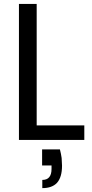

<svg xmlns="http://www.w3.org/2000/svg" viewBox="-20 -717 472 984"><path d="M287.1 48.8Q293 71.3 295.9 92.8Q297.9 119.1 297.9 131.8Q297.9 191.4 272 220.2Q246.6 247.1 196.8 247.1V205.1Q244.1 205.1 244.1 148.9V130.9H195.8V48.8ZM77.1 0V-696.8H168V-74.2H412.1V0Z"/></svg>

Font: PoppinsZ
Style: Regular
Weight: 400
Designer: Ninad Kale (Devanagari), Jonny Pinhorn (Latin)
Foundry: Indian Type Foundry
Version: Version 3.002;FEAKit 1.0